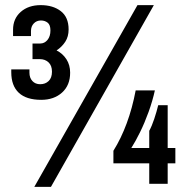

<svg xmlns="http://www.w3.org/2000/svg" viewBox="-20 -718 723 750"><path d="M141 -328Q83 -328 53.5 -355.5Q24 -383 24 -436V-447H95V-434Q95 -414 106.5 -401.5Q118 -389 137 -389Q157 -389 170 -401.5Q183 -414 183 -438Q183 -462 169.5 -474.5Q156 -487 136 -487H107V-548H137Q154 -548 165.5 -562Q177 -576 177 -599Q177 -621 166 -629.5Q155 -638 140 -638Q123 -638 112 -626.5Q101 -615 101 -597V-577H31V-602Q31 -645 61 -671.5Q91 -698 139 -698Q187 -698 217.5 -674.5Q248 -651 248 -603Q248 -575 235 -555Q222 -535 201 -521Q225 -509 239.5 -486.5Q254 -464 254 -434Q254 -385 222.5 -356.5Q191 -328 141 -328ZM114 12 517 -698H581L179 12ZM563 0V-80H423V-129Q453 -177 475 -236.5Q497 -296 510 -365H585Q576 -324 560.5 -281Q545 -238 527 -201.5Q509 -165 493 -140H563V-207Q573 -225 582.5 -253.5Q592 -282 598 -307H635V-140H665V-80H635V0Z"/></svg>

Font: Archivo Narrow SemiBold
Style: Regular
Weight: 600
Designer: Hector Gatti
Foundry: Omnibus-Type
Version: Version 3.002